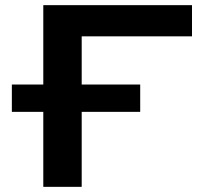

<svg xmlns="http://www.w3.org/2000/svg" viewBox="-20 -725 786 745"><path d="M148 0V-291H26V-397H148V-705H725V-584H297V-397H524V-291H297V0Z"/></svg>

Font: Nunito Sans 10pt Expanded
Style: Bold
Weight: 700
Width: 7
Designer: Vernon Adams
Foundry: Vernon Adams
Version: Version 3.101;gftools[0.9.27]